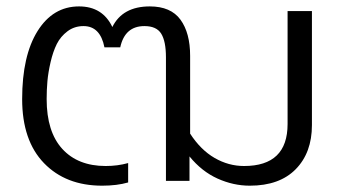

<svg xmlns="http://www.w3.org/2000/svg" viewBox="-20 -570 1073 605"><path d="M301.8 15.1Q187.5 15.1 118.7 -55.9Q49.8 -127 49.8 -257.8Q49.8 -394.5 98.4 -472.2Q147 -549.8 229 -549.8Q303.2 -549.8 334 -484.9Q366.2 -549.8 452.1 -549.8Q518.1 -549.8 548.6 -508.1Q579.1 -466.3 579.1 -394V-148.9Q612.3 -97.7 656.2 -72.3Q700.2 -46.9 749 -46.9Q886.2 -46.9 886.2 -179.2V-535.2H962.9V-175.8Q962.9 -88.9 911.9 -36.9Q860.8 15.1 767.1 15.1Q715.3 15.1 665.5 -7.3Q615.7 -29.8 577.1 -77.1V0H502.9V-389.2Q502.9 -439.9 488 -463.9Q473.1 -487.8 435.1 -487.8Q373.5 -487.8 358.9 -420.9H309.1Q295.9 -487.8 243.2 -487.8Q214.4 -487.8 192.6 -471.4Q170.9 -455.1 158.9 -431.2Q147 -407.2 139.4 -374.3Q131.8 -341.3 129.4 -314Q127 -286.6 127 -257.8Q127 -154.8 176.3 -100.8Q225.6 -46.9 313 -46.9Q350.6 -46.9 383.8 -56.2V4.9Q348.6 15.1 301.8 15.1Z"/></svg>

Font: Prompt Light
Style: Regular
Weight: 300
Designer: Katatrad Team
Foundry: CadsonDemak
Version: Version 1.000;PS 001.000;hotconv 1.0.88;makeotf.lib2.5.64775